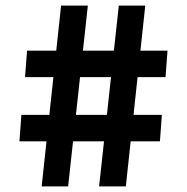

<svg xmlns="http://www.w3.org/2000/svg" viewBox="-20 -662 664 682"><path d="M402 -642H496L427 0H332ZM56 -254H555L548 -160H49ZM197 -642H292L222 0H128ZM76 -482H575L568 -388H69Z"/></svg>

Font: Murecho Thin SemiBold
Style: Regular
Weight: 600
Version: Version 1.010